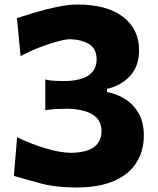

<svg xmlns="http://www.w3.org/2000/svg" viewBox="-20 -809 695 844"><path d="M314.5 15.1Q223.6 15.1 154.8 -3.7Q85.9 -22.5 41 -35.6L55.2 -205.6Q113.8 -177.2 179.4 -157.2Q245.1 -137.2 294.9 -137.2Q365.7 -139.2 396 -164.6Q426.3 -189.9 426.3 -231.9Q426.3 -281.2 387.7 -305.2Q349.1 -329.1 276.4 -331.1Q252 -331.1 227.8 -329.8Q203.6 -328.6 179.2 -324.7V-459.5Q200.7 -454.6 222.4 -453.6Q244.1 -452.6 265.6 -452.6Q338.9 -454.6 371.8 -479.5Q404.8 -504.4 404.8 -547.9Q404.8 -593.3 373 -614Q341.3 -634.8 288.6 -636.7Q270 -636.7 234.9 -627.4Q199.7 -618.2 156.5 -601.6Q113.3 -585 70.3 -562.5L54.7 -729.5Q87.4 -740.2 134 -754.2Q180.7 -768.1 230.2 -778.6Q279.8 -789.1 320.3 -789.1Q450.2 -789.1 520.8 -734.9Q591.3 -680.7 591.3 -588.9Q591.3 -516.6 550.5 -473.9Q509.8 -431.2 450.2 -418.5V-404.3Q490.7 -397.5 527.8 -375Q564.9 -352.5 588.6 -312.5Q612.3 -272.5 612.3 -212.9Q612.3 -147 580.6 -95.5Q548.8 -43.9 482.9 -14.4Q417 15.1 314.5 15.1Z"/></svg>

Font: Pinar DS2-Bold
Style: Regular
Weight: 700
Designer: Amin Abedi
Version: Version 2.000